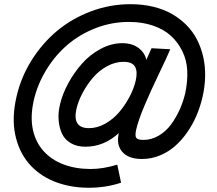

<svg xmlns="http://www.w3.org/2000/svg" viewBox="-20 -719 1028 909"><path d="M400.4 169.9Q310.1 169.9 236.3 139.9Q162.6 109.9 115.5 53.7Q68.4 -2.4 51.8 -82.8Q35.2 -163.1 58.6 -263.2Q79.6 -354 129.9 -434.1Q180.2 -514.2 250.2 -572.8Q320.3 -631.3 410.6 -665.3Q501 -699.2 597.7 -699.2Q654.8 -699.2 704.6 -687.3Q754.4 -675.3 793.2 -653.3Q832 -631.3 862.5 -600.6Q893.1 -569.8 912.6 -531.7Q932.1 -493.7 942.1 -450Q952.1 -406.2 951.2 -357.7Q950.2 -309.1 938.5 -258.3Q928.2 -213.9 910.4 -172.1Q892.6 -130.4 866.5 -92.8Q840.3 -55.2 808.6 -27.3Q776.9 0.5 736.6 17.1Q696.3 33.7 652.3 33.7Q587.9 33.7 558.8 -0.2Q529.8 -34.2 542.5 -88.9Q471.7 -24.4 384.8 -24.4Q344.2 -24.4 315.7 -41Q287.1 -57.6 273.9 -85.4Q260.7 -113.3 257.6 -149.9Q254.4 -186.5 264.6 -226.6Q275.9 -274.4 303 -324.5Q330.1 -374.5 367.7 -417.2Q405.3 -460 456.1 -487.3Q506.8 -514.6 558.6 -514.6Q605.5 -514.6 635.5 -492.2Q665.5 -469.7 672.9 -435.5L697.3 -490.7L786.1 -485.8Q772 -451.7 732.4 -369.4Q692.9 -287.1 664.1 -219Q635.3 -150.9 625 -106.4Q618.2 -77.1 624.8 -66.9Q631.3 -56.6 658.2 -56.6Q697.3 -56.6 731.7 -76.9Q766.1 -97.2 790.3 -130.4Q814.5 -163.6 831.3 -201.4Q848.1 -239.3 857.4 -279.8Q868.7 -334.5 866.5 -384Q864.3 -433.6 843.5 -476.1Q822.8 -518.6 789.3 -549.3Q755.9 -580.1 704.6 -597.7Q653.3 -615.2 590.3 -615.2Q509.3 -615.2 433.8 -586.2Q358.4 -557.1 300 -507.3Q241.7 -457.5 200 -389.6Q158.2 -321.8 140.1 -245.1Q122.6 -167 135.5 -106.2Q148.4 -45.4 186.3 -3.7Q224.1 38.1 281.2 59.6Q338.4 81.1 409.2 81.1Q467.8 81.1 535.2 60.5L553.2 146Q481 169.9 400.4 169.9ZM400.9 -112.3Q440.4 -112.3 478.3 -133.5Q516.1 -154.8 544.4 -188.2Q572.8 -221.7 593.3 -260.7Q613.8 -299.8 622.6 -337.4Q632.3 -380.9 619.1 -403.6Q606 -426.3 564.5 -426.3Q524.9 -426.3 486.6 -405.3Q448.2 -384.3 419.9 -351.1Q391.6 -317.9 371.1 -279.3Q350.6 -240.7 341.8 -203.1Q321.8 -112.3 400.9 -112.3Z"/></svg>

Font: HK Grotesk SemiBold Italic
Style: Regular
Weight: 600
Italic angle: -13°
Designer: Alfredo Marco Pradil and Stefan Peev
Foundry: Hanken Design Co.
Version: Version 1.000;PS 001.000;hotconv 1.0.88;makeotf.lib2.5.64775